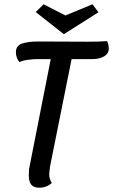

<svg xmlns="http://www.w3.org/2000/svg" viewBox="-20 -853 526 893"><path d="M486 -628Q486 -604 464.5 -591Q443 -578 407 -578H313L213 -80Q209 -52 209 -42Q209 -20 221 -2Q196 20 163 20Q136 20 125 5.5Q114 -9 114 -36L115 -66L216 -578H152Q132 -578 107.5 -574.5Q83 -571 71 -564Q63 -572 58.5 -584.5Q54 -597 54 -610Q54 -641 83 -650.5Q112 -660 157 -660L389 -659Q451 -659 478 -662Q486 -645 486 -628ZM115 -65V-66ZM410 -833 438 -796 277 -694 146 -797 183 -833 284 -781Z"/></svg>

Font: Sansita Light Italic
Style: Regular
Weight: 300
Italic angle: -11°
Designer: Pablo Cosgaya
Foundry: Omnibus-Type
Version: Version 1.006